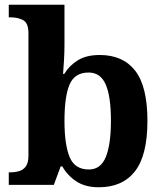

<svg xmlns="http://www.w3.org/2000/svg" viewBox="-20 -780 689 810"><path d="M397 10Q340 10 302.5 -14.5Q265 -39 243 -78H236L207 0H17V-53H24Q43 -53 60.5 -58Q78 -63 89 -78Q100 -93 100 -123V-640Q100 -683 77.5 -695Q55 -707 23 -707H17V-760H252V-589Q252 -562 250 -525.5Q248 -489 246 -468H251Q272 -503 308 -525.5Q344 -548 401 -548Q499 -548 550.5 -481.5Q602 -415 602 -270Q602 -125 549.5 -57.5Q497 10 397 10ZM355 -65Q405 -65 426.5 -118Q448 -171 448 -271Q448 -373 426 -423.5Q404 -474 354 -474Q295 -474 273.5 -423.5Q252 -373 252 -270Q252 -171 273.5 -118Q295 -65 355 -65Z"/></svg>

Font: Noto Serif Sinhala
Style: Bold
Weight: 700
Designer: Jelle Bosma - Monotype Design Team
Foundry: Monotype Imaging Inc.
Version: Version 2.007; ttfautohint (v1.8.4.7-5d5b)